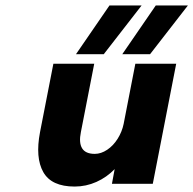

<svg xmlns="http://www.w3.org/2000/svg" viewBox="-20 -675 710 705"><path d="M127 -190 176 -441H326L277 -190Q269 -151 281.5 -130.5Q294 -110 328 -110Q351 -110 373.5 -125Q396 -140 412 -165.5Q428 -191 434 -220L477 -441H627L541 0H391L401 -54Q372 -24 334 -7Q296 10 254 10Q169 10 139 -43Q109 -96 127 -190ZM382 -655H500L361 -476H259ZM552 -655H670L531 -476H429Z"/></svg>

Font: Teachers[wght] Italic
Style: Regular
Weight: 400
Designer: Alfredo Marco Pradil & Chank Diesel
Version: Version 1.000;Glyphs 3.1.2 (3151)